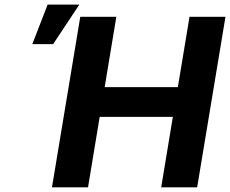

<svg xmlns="http://www.w3.org/2000/svg" viewBox="-20 -799 982 819"><path d="M201.7 0 322.4 -727.3H476.2L426.5 -427.2H738.6L788.4 -727.3H941.8L821 0H667.6L717.3 -300.4H405.2L355.5 0ZM183.2 -779.5H318.5L206.7 -610.8H117.9Z"/></svg>

Font: Inter P
Style: Bold Italic
Weight: 700
Italic angle: 9.39999°
Designer: Rasmus Andersson
Foundry: rsms
Version: Version 3.018;git-588b23468